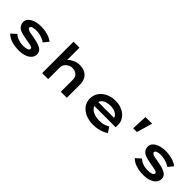

<svg xmlns="http://www.w3.org/2000/svg" viewBox="248 -1966 3202 3202"><g transform="rotate(45 1849.0 -365.0)"><path d="M398 10Q304 10 227 -14.5Q150 -39 101 -90L190 -170Q226 -136 280 -116.5Q334 -97 401 -97Q421 -97 442.5 -99.5Q464 -102 482.5 -108Q501 -114 512 -124Q523 -134 523 -149Q523 -173 486 -185Q463 -192 431.5 -197.5Q400 -203 366 -208Q304 -219 255.5 -231.5Q207 -244 173 -266Q147 -287 132 -313.5Q117 -340 117 -379Q117 -417 138 -447Q159 -477 196 -497.5Q233 -518 281 -529Q329 -540 384 -540Q433 -540 484 -531Q535 -522 581 -504Q627 -486 661 -458L589 -369Q564 -387 528.5 -402Q493 -417 453.5 -426Q414 -435 374 -435Q353 -435 332.5 -432.5Q312 -430 294.5 -424.5Q277 -419 266 -409.5Q255 -400 255 -387Q255 -378 261 -370Q267 -362 276 -356Q296 -343 331.5 -336Q367 -329 410 -322Q479 -311 530.5 -295Q582 -279 614 -258Q639 -239 651.5 -216Q664 -193 664 -163Q664 -109 630 -70.5Q596 -32 536 -11Q476 10 398 10Z M944 0V-740H1084V-389L1042 -378Q1054 -420 1090 -456.5Q1126 -493 1179.5 -516.5Q1233 -540 1295 -540Q1371 -540 1422.5 -510.5Q1474 -481 1500 -430Q1526 -379 1526 -316V0H1384V-286Q1384 -327 1366 -357Q1348 -387 1316.5 -403Q1285 -419 1244 -419Q1210 -419 1181 -406.5Q1152 -394 1130.5 -374.5Q1109 -355 1097.5 -330Q1086 -305 1086 -278V0H1015Q983 0 965 0Q947 0 944 0Z M2156 10Q2052 10 1972.5 -25Q1893 -60 1849.5 -121.5Q1806 -183 1806 -261Q1806 -326 1832 -377.5Q1858 -429 1904.5 -465.5Q1951 -502 2011 -521.5Q2071 -541 2139 -541Q2205 -541 2262 -521.5Q2319 -502 2362 -467Q2405 -432 2428.5 -383.5Q2452 -335 2450 -277L2449 -228H1912L1889 -320H2332L2316 -302V-324Q2312 -353 2287 -375Q2262 -397 2223.5 -409.5Q2185 -422 2141 -422Q2085 -422 2039 -407Q1993 -392 1966.5 -358.5Q1940 -325 1940 -272Q1940 -225 1969.5 -189Q1999 -153 2053 -132.5Q2107 -112 2179 -112Q2248 -112 2293 -128.5Q2338 -145 2365 -162L2427 -67Q2394 -45 2350 -27Q2306 -9 2256.5 0.5Q2207 10 2156 10Z M2668 -422 2681 -700H2838L2755 -422Z M3336 10Q3242 10 3165 -14.5Q3088 -39 3039 -90L3128 -170Q3164 -136 3218 -116.5Q3272 -97 3339 -97Q3359 -97 3380.5 -99.5Q3402 -102 3420.5 -108Q3439 -114 3450 -124Q3461 -134 3461 -149Q3461 -173 3424 -185Q3401 -192 3369.5 -197.5Q3338 -203 3304 -208Q3242 -219 3193.5 -231.5Q3145 -244 3111 -266Q3085 -287 3070 -313.5Q3055 -340 3055 -379Q3055 -417 3076 -447Q3097 -477 3134 -497.5Q3171 -518 3219 -529Q3267 -540 3322 -540Q3371 -540 3422 -531Q3473 -522 3519 -504Q3565 -486 3599 -458L3527 -369Q3502 -387 3466.5 -402Q3431 -417 3391.5 -426Q3352 -435 3312 -435Q3291 -435 3270.5 -432.5Q3250 -430 3232.5 -424.5Q3215 -419 3204 -409.5Q3193 -400 3193 -387Q3193 -378 3199 -370Q3205 -362 3214 -356Q3234 -343 3269.5 -336Q3305 -329 3348 -322Q3417 -311 3468.5 -295Q3520 -279 3552 -258Q3577 -239 3589.5 -216Q3602 -193 3602 -163Q3602 -109 3568 -70.5Q3534 -32 3474 -11Q3414 10 3336 10Z"/></g></svg>

Font: Lexend Tera SemiBold
Style: Regular
Weight: 600
Version: Version 1.007